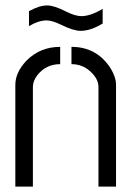

<svg xmlns="http://www.w3.org/2000/svg" viewBox="-20 -695 489 715"><path d="M87.9 -597.7V-653.3Q126 -674.8 156.2 -674.8Q180.7 -674.8 225.6 -652.3Q259.8 -634.8 284.2 -634.8Q318.4 -635.7 362.3 -662.1V-607.4Q317.4 -580.1 280.3 -580.1Q253.9 -580.1 208 -602.5Q174.8 -619.1 152.3 -619.1Q122.1 -618.2 87.9 -597.7ZM37.1 0V-378.9Q37.1 -425.8 79.1 -469.7Q129.9 -520.5 204.1 -520.5V-456.1Q151.4 -456.1 119.1 -415Q102.5 -393.6 102.5 -371.1V0ZM246.1 -456.1V-520.5Q335.9 -520.5 386.7 -448.2Q412.1 -411.1 412.1 -378.9V0H346.7V-371.1Q346.7 -402.3 314.5 -430.7Q285.2 -456.1 246.1 -456.1Z"/></svg>

Font: Post No Bills Colombo
Style: Medium
Weight: 600
Designer: Kosala Senevirathne, Siva Puranthara, Lasantha Premarathna, Tharique Azeez
Foundry: Mooniak
Version: Version 1.220 ; ttfautohint (v1.5)